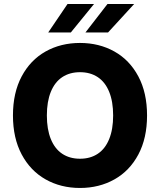

<svg xmlns="http://www.w3.org/2000/svg" viewBox="-20 -932 802 962"><path d="M380.9 9.8Q284.7 9.8 208.5 -33.2Q132.3 -76.2 88.6 -158.2Q44.9 -240.2 44.9 -353.5Q44.9 -467.3 88.6 -549.3Q132.3 -631.3 208.5 -674.1Q284.7 -716.8 380.9 -716.8Q476.6 -716.8 553 -674.1Q629.4 -631.3 673.1 -549.3Q716.8 -467.3 716.8 -353.5Q716.8 -239.7 673.1 -157.7Q629.4 -75.7 553 -33Q476.6 9.8 380.9 9.8ZM380.9 -570.3Q329.1 -570.3 291.7 -545.4Q254.4 -520.5 234.6 -471.7Q214.8 -422.9 214.8 -353.5Q214.8 -284.2 234.6 -235.4Q254.4 -186.5 291.7 -161.6Q329.1 -136.7 380.9 -136.7Q432.6 -136.7 470 -161.6Q507.3 -186.5 527.1 -235.4Q546.9 -284.2 546.9 -353.5Q546.9 -422.9 527.1 -471.7Q507.3 -520.5 470 -545.4Q432.6 -570.3 380.9 -570.3ZM518.6 -912.1H652.3L521.5 -769.5H408.2ZM318.4 -912.1H451.2L335 -769.5H221.7Z"/></svg>

Font: Pretendard Std ExtraBold
Style: Regular
Weight: 800
Designer: Base glyphs from Inter by Rasmus Andersson; Hangeul glyphs from Noto Sans CJK(Source Han Sans) by Jang Soo-young and Kan
Foundry: Kil Hyung-jin
Version: Version 1.309